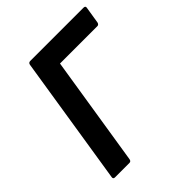

<svg xmlns="http://www.w3.org/2000/svg" viewBox="-184 -769 884 884"><g transform="rotate(-45 257.5 -327.5)"><path d="M54.5 0Q42.4 0 44.4 -11.7L144.1 -643.3Q146.1 -655 157.8 -655H504.8Q510.4 -655 513.3 -652.2Q516.1 -649.3 514.8 -643.3L501.7 -561.4Q500.7 -556.8 497.7 -553.3Q494.7 -549.7 489.4 -549.7H246L160.8 -11.7Q158.8 0 148.4 0Z"/></g></svg>

Font: Sofia Sans Hairline
Style: Italic
Weight: 1
Italic angle: -9°
Designer: Botio Nikoltchev, Ani Petrova
Foundry: lettersoup
Version: Version 4.102